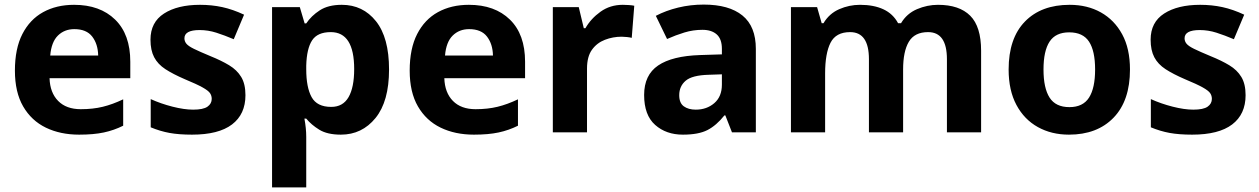

<svg xmlns="http://www.w3.org/2000/svg" viewBox="-20 -577 5488 837"><path d="M303 -556Q416 -556 482 -491.5Q548 -427 548 -308V-236H196Q198 -173 233.5 -137Q269 -101 332 -101Q385 -101 428 -111.5Q471 -122 517 -144V-29Q477 -9 432.5 0.5Q388 10 325 10Q243 10 180 -20.5Q117 -51 81 -113Q45 -175 45 -269Q45 -365 77.5 -428.5Q110 -492 168 -524Q226 -556 303 -556ZM304 -450Q261 -450 232.5 -422Q204 -394 199 -335H408Q407 -385 382 -417.5Q357 -450 304 -450Z M1050 -162Q1050 -79 991.5 -34.5Q933 10 817 10Q760 10 719 2.5Q678 -5 637 -22V-145Q681 -125 732 -112Q783 -99 822 -99Q866 -99 884.5 -112Q903 -125 903 -146Q903 -160 895.5 -171Q888 -182 863 -196Q838 -210 785 -232Q734 -254 701 -275.5Q668 -297 652 -327.5Q636 -358 636 -404Q636 -480 695 -518Q754 -556 852 -556Q903 -556 949 -546Q995 -536 1044 -513L999 -406Q959 -423 923 -434.5Q887 -446 850 -446Q784 -446 784 -410Q784 -397 792.5 -386.5Q801 -376 825.5 -364Q850 -352 898 -332Q945 -313 979 -292.5Q1013 -272 1031.5 -241.5Q1050 -211 1050 -162Z M1470 -556Q1562 -556 1619 -484.5Q1676 -413 1676 -274Q1676 -135 1617 -62.5Q1558 10 1466 10Q1407 10 1372 -11.5Q1337 -33 1315 -60H1307Q1315 -18 1315 20V240H1166V-546H1287L1308 -475H1315Q1337 -508 1374 -532Q1411 -556 1470 -556ZM1422 -437Q1364 -437 1340.5 -401Q1317 -365 1315 -291V-275Q1315 -196 1338.5 -153.5Q1362 -111 1424 -111Q1475 -111 1499.5 -153.5Q1524 -196 1524 -276Q1524 -437 1422 -437Z M2024 -556Q2137 -556 2203 -491.5Q2269 -427 2269 -308V-236H1917Q1919 -173 1954.5 -137Q1990 -101 2053 -101Q2106 -101 2149 -111.5Q2192 -122 2238 -144V-29Q2198 -9 2153.5 0.5Q2109 10 2046 10Q1964 10 1901 -20.5Q1838 -51 1802 -113Q1766 -175 1766 -269Q1766 -365 1798.5 -428.5Q1831 -492 1889 -524Q1947 -556 2024 -556ZM2025 -450Q1982 -450 1953.5 -422Q1925 -394 1920 -335H2129Q2128 -385 2103 -417.5Q2078 -450 2025 -450Z M2695 -556Q2706 -556 2721 -555Q2736 -554 2745 -552L2734 -412Q2727 -414 2713.5 -415.5Q2700 -417 2690 -417Q2652 -417 2617 -403.5Q2582 -390 2560.5 -360Q2539 -330 2539 -278V0H2390V-546H2503L2525 -454H2532Q2556 -496 2598 -526Q2640 -556 2695 -556Z M3048 -557Q3158 -557 3216.5 -509.5Q3275 -462 3275 -364V0H3171L3142 -74H3138Q3103 -30 3064 -10Q3025 10 2957 10Q2884 10 2836 -32.5Q2788 -75 2788 -163Q2788 -250 2849 -291.5Q2910 -333 3032 -337L3127 -340V-364Q3127 -407 3104.5 -427Q3082 -447 3042 -447Q3002 -447 2964 -435.5Q2926 -424 2888 -407L2839 -508Q2883 -531 2936.5 -544Q2990 -557 3048 -557ZM3127 -253 3069 -251Q2997 -249 2969 -225Q2941 -201 2941 -162Q2941 -128 2961 -113.5Q2981 -99 3013 -99Q3061 -99 3094 -127.5Q3127 -156 3127 -208Z M4069 -556Q4162 -556 4209.5 -508.5Q4257 -461 4257 -356V0H4108V-319Q4108 -437 4026 -437Q3967 -437 3942 -395Q3917 -353 3917 -274V0H3768V-319Q3768 -437 3686 -437Q3624 -437 3600.5 -390.5Q3577 -344 3577 -257V0H3428V-546H3542L3562 -476H3570Q3595 -518 3638.5 -537Q3682 -556 3729 -556Q3789 -556 3831 -536.5Q3873 -517 3895 -476H3908Q3933 -518 3977.5 -537Q4022 -556 4069 -556Z M4906 -274Q4906 -138 4834.5 -64Q4763 10 4640 10Q4564 10 4504.5 -23Q4445 -56 4411 -119.5Q4377 -183 4377 -274Q4377 -410 4448 -483Q4519 -556 4643 -556Q4720 -556 4779 -523Q4838 -490 4872 -427.5Q4906 -365 4906 -274ZM4529 -274Q4529 -193 4555.5 -151.5Q4582 -110 4642 -110Q4701 -110 4727.5 -151.5Q4754 -193 4754 -274Q4754 -355 4727.5 -395.5Q4701 -436 4641 -436Q4582 -436 4555.5 -395.5Q4529 -355 4529 -274Z M5410 -162Q5410 -79 5351.5 -34.5Q5293 10 5177 10Q5120 10 5079 2.5Q5038 -5 4997 -22V-145Q5041 -125 5092 -112Q5143 -99 5182 -99Q5226 -99 5244.5 -112Q5263 -125 5263 -146Q5263 -160 5255.5 -171Q5248 -182 5223 -196Q5198 -210 5145 -232Q5094 -254 5061 -275.5Q5028 -297 5012 -327.5Q4996 -358 4996 -404Q4996 -480 5055 -518Q5114 -556 5212 -556Q5263 -556 5309 -546Q5355 -536 5404 -513L5359 -406Q5319 -423 5283 -434.5Q5247 -446 5210 -446Q5144 -446 5144 -410Q5144 -397 5152.5 -386.5Q5161 -376 5185.5 -364Q5210 -352 5258 -332Q5305 -313 5339 -292.5Q5373 -272 5391.5 -241.5Q5410 -211 5410 -162Z"/></svg>

Font: Noto IKEA Simplified Chinese
Style: Bold
Weight: 700
Designer: Monotype Design Team
Foundry: Monotype Imaging Inc.
Version: Version 1.100